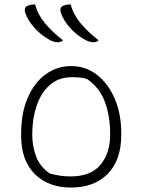

<svg xmlns="http://www.w3.org/2000/svg" viewBox="-20 -833 640 863"><path d="M138 -813Q149 -769 181.5 -729.5Q214 -690 263 -652Q259 -647 252 -645Q245 -643 240 -643Q221 -643 199 -656Q162 -677 133 -710Q104 -743 93 -777Q90 -785 92 -794Q94 -803 104 -807Q117 -813 138 -813ZM298 -813Q309 -769 341.5 -729.5Q374 -690 423 -652Q419 -647 412 -645Q405 -643 400 -643Q381 -643 359 -656Q322 -677 293 -710Q264 -743 253 -777Q250 -785 252 -794Q254 -803 264 -807Q277 -813 298 -813ZM300 -536Q365 -536 415.5 -497Q466 -458 495.5 -390Q525 -322 525 -234V-226Q525 -113 464 -51.5Q403 10 300 10Q197 10 136 -51Q75 -112 75 -223V-231Q75 -326 105 -394.5Q135 -463 186 -499.5Q237 -536 300 -536ZM303 -486Q243 -486 203.5 -450.5Q164 -415 144.5 -357Q125 -299 125 -231V-225Q125 -179 141.5 -132Q158 -85 204 -53Q252 -40 297 -40Q389 -40 432 -93Q475 -146 475 -225V-231Q475 -314 450.5 -377.5Q426 -441 371 -478Q355 -483 338 -484.5Q321 -486 303 -486Z"/></svg>

Font: Recursive Sn Csl St Lt
Style: Regular
Weight: 300
Version: Version 1.079;hotconv 1.0.112;makeotfexe 2.5.65598; ttfautoh